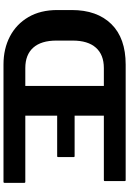

<svg xmlns="http://www.w3.org/2000/svg" viewBox="160 -900 740 1100"><g transform="rotate(90 530.0 -350.0)"><path d="M642.5 -407.5H875Q880 -407.5 880 -402.5V-312.5Q880 -307.5 875 -307.5H642.5V-125H1022.5Q1027.5 -125 1027.5 -120V-5Q1027.5 0 1022.5 0H350Q259 0 188.5 -37Q118 -74 77.8 -143Q37.5 -212 37.5 -308.5V-391Q37.5 -536 118 -618Q198.5 -700 350 -700H1012.5Q1017.5 -700 1017.5 -695V-580Q1017.5 -575 1012.5 -575H642.5ZM370 -575Q293.5 -575 253 -529.2Q212.5 -483.5 212.5 -396V-303.5Q212.5 -216 253 -170.5Q293.5 -125 370 -125H472.5V-575Z"/></g></svg>

Font: MFEK Sans
Style: Bold
Weight: 700
Designer: Owen Earl
Foundry: indestructible type*
Version: Version 0.001; ttfautohint (v1.8.4.7-5d5b)